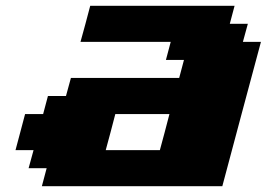

<svg xmlns="http://www.w3.org/2000/svg" viewBox="-20 -645 924 665"><path d="M125 0H750Q772 -83 816.7 -250Q861.3 -417 883.8 -500H821.3L838.4 -562.5H775.9L792.5 -625H292.5Q287.1 -604 275.9 -562.3Q264.6 -520.5 258.8 -500H571.3L554.7 -437.5H617.2L600.6 -375H225.6L208.5 -312.5H146L129.4 -250H66.9Q61.5 -229 50.3 -187.3Q39.1 -145.5 33.7 -125H96.2L79.1 -62.5H141.6ZM533.7 -125H346.2Q352.1 -145.5 363 -187.3Q374 -229 379.4 -250H566.9Q561.5 -229 550.5 -187.3Q539.6 -145.5 533.7 -125Z"/></svg>

Font: Faithful 32x
Style: BoldOblique
Weight: 400
Foundry: Faithful Resource Pack
Version: Version 1.0; January 27, 2023